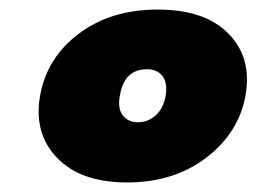

<svg xmlns="http://www.w3.org/2000/svg" viewBox="-20 -729 537 402"><path d="M310 -709Q409 -709 458.5 -658.5Q508 -608 494 -529Q480 -451 412 -399Q344 -347 246 -347Q149 -347 99.5 -398.5Q50 -450 64 -529Q78 -608 145 -658.5Q212 -709 310 -709ZM327 -529Q331 -556 320 -570Q309 -584 288 -584Q240 -584 231 -529Q226 -502 237 -487.5Q248 -473 269 -473Q290 -473 306 -487.5Q322 -502 327 -529Z"/></svg>

Font: Poppins Black
Style: Italic
Weight: 900
Italic angle: -10°
Designer: Ninad Kale (Devanagari), Jonny Pinhorn (Latin)
Foundry: Indian Type Foundry
Version: Version 3.200;PS 1.000;hotconv 16.6.54;makeotf.lib2.5.65590